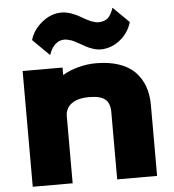

<svg xmlns="http://www.w3.org/2000/svg" viewBox="-61 -988 945 1044"><g transform="rotate(-5 412.0 -466.0)"><path d="M753.9 -386.2V0H536.1V-368.2Q536.1 -415.5 510.3 -437.3Q484.4 -459 422.9 -459Q360.4 -459 326.7 -434.1Q293 -409.2 293 -365.2V0H75.2V-631.8H293V-591.8H294.9Q332.5 -614.3 380.4 -626.7Q428.2 -639.2 475.1 -639.2Q546.4 -639.2 600.1 -621.1Q653.8 -603 687.3 -569.1Q720.7 -535.2 737.3 -489.5Q753.9 -443.8 753.9 -386.2ZM591.8 -932.1 679.2 -846.2Q660.6 -785.6 612.8 -748.8Q564.9 -711.9 508.8 -711.9Q463.4 -711.9 398.9 -752Q365.2 -770.5 356 -773.9Q332 -782.2 314.9 -782.2Q288.1 -782.2 266.4 -762.7Q244.6 -743.2 231.9 -705.1L141.1 -794.9Q156.7 -849.6 206.3 -889.9Q255.9 -930.2 313 -930.2Q361.8 -930.2 424.8 -892.1Q451.2 -877 469.2 -869.1Q496.1 -859.9 507.8 -859.9Q541 -859.9 560.3 -876.7Q579.6 -893.6 591.8 -932.1Z"/></g></svg>

Font: Sinkin Sans 900 X Black
Style: Regular
Weight: 950
Designer: Keith Bates
Foundry: K-Type
Version: Sinkin Sans (version 1.0)  by Keith Bates   •   © 2014   www